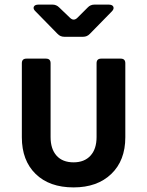

<svg xmlns="http://www.w3.org/2000/svg" viewBox="-20 -805 640 835"><path d="M300 10Q195 10 135 -48.5Q75 -107 75 -208V-530Q75 -550 95 -550H180Q200 -550 200 -530V-209Q200 -157 226 -128Q252 -99 300 -99Q347 -99 373.5 -128Q400 -157 400 -209V-530Q400 -550 420 -550H505Q525 -550 525 -530V-208Q525 -107 464 -48.5Q403 10 300 10ZM260 -645Q242 -645 230 -658L135 -755Q123 -766 127 -775.5Q131 -785 148 -785H208Q225 -785 237 -773L284 -728Q301 -711 318 -729L361 -772Q373 -785 391 -785H452Q469 -785 473 -775.5Q477 -766 466 -755L371 -658Q359 -645 341 -645Z"/></svg>

Font: Pitagon Sans Mono
Style: Bold
Weight: 700
Monospace: yes
Designer: Travis Tran
Foundry: Pitagon
Version: Version 1.001; ttfautohint (v1.8.4.7-5d5b);gftools[0.9.26]